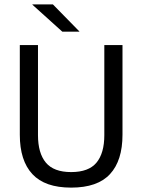

<svg xmlns="http://www.w3.org/2000/svg" viewBox="-20 -845 650 877"><path d="M305 12Q185 12 127.8 -49.8Q70.5 -111.5 70.5 -229.5V-639H153.5V-227.5Q153.5 -145.5 189.5 -102.2Q225.5 -59 305 -59Q385 -59 420.8 -102.2Q456.5 -145.5 456.5 -227.5V-639H539.5V-229.5Q539.5 -111.5 482.5 -49.8Q425.5 12 305 12ZM221.5 -825 342.5 -701.5V-700.5H264.5L128 -823.5V-825Z"/></svg>

Font: Anek Odia Medium
Style: Regular
Weight: 400
Version: Version 1.003